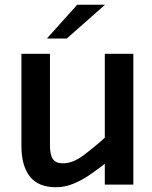

<svg xmlns="http://www.w3.org/2000/svg" viewBox="-20 -776 638 807"><path d="M215.5 11Q141 11 105.5 -34Q70 -79 70 -163.5V-550H190V-166Q190 -124.5 202.5 -107Q215 -89.5 244.5 -89.5Q285.5 -89.5 329.5 -122.2Q373.5 -155 420.5 -197V-550H540.5V0H420.5V-87.5Q391.5 -64.5 358.2 -41.8Q325 -19 289 -4Q253 11 215.5 11ZM177 -614 304.5 -756H421.5L260.5 -614Z"/></svg>

Font: Junction SemiBold
Style: Regular
Weight: 600
Designer: Caroline Hadilaksono
Foundry: Caroline Hadilaksono, Tyler Finck, The League of Moveable Type
Version: Version 2.000; ttfautohint (v1.8.3)